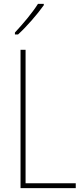

<svg xmlns="http://www.w3.org/2000/svg" viewBox="-20 -971 431 991"><path d="M206 -944V-951H176C144 -901 102 -852 57 -803V-793H73C116 -832 172 -896 206 -944ZM86 0H371V-25H112V-714H86Z"/></svg>

Font: Noto Sans Lao UI Cond Thin
Style: Regular
Weight: 100
Width: 3
Designer: Monotype Design Team
Foundry: Monotype Imaging Inc.
Version: Version 2.000